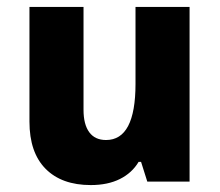

<svg xmlns="http://www.w3.org/2000/svg" viewBox="-20 -524 635 554"><path d="M527 -504V0H405L387 -57H380Q361 -25 326 -7.5Q291 10 242 10Q158 10 111.5 -37Q65 -84 65 -173V-504H221V-207Q221 -165 237.5 -142.5Q254 -120 286 -120Q371 -120 371 -282V-504Z"/></svg>

Font: Noto Sans Armenian SemiCondensed ExtraBold
Style: Regular
Weight: 800
Width: 4
Designer: Monotype Design Team
Foundry: Monotype Imaging Inc.
Version: Version 2.008; ttfautohint (v1.8.4.7-5d5b)